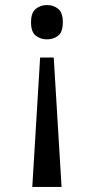

<svg xmlns="http://www.w3.org/2000/svg" viewBox="-20 -561 372 761"><path d="M193 -333 224 180H108L139 -333ZM166 -541Q192 -541 210.5 -526Q229 -511 229 -473Q229 -434 210.5 -419.5Q192 -405 166 -405Q141 -405 122 -419.5Q103 -434 103 -473Q103 -511 122 -526Q141 -541 166 -541Z"/></svg>

Font: Noto Serif Yezidi
Style: Regular
Weight: 400
Designer: Dalton Maag Ltd
Foundry: Dalton Maag Ltd
Version: Version 1.001; ttfautohint (v1.8.4.7-5d5b)